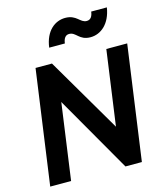

<svg xmlns="http://www.w3.org/2000/svg" viewBox="-141 -1104 1024 1208"><g transform="rotate(-15 370.5 -500.5)"><path d="M523 -842C591 -842 654 -894 670 -997H568C564 -968 553 -947 526 -947C483 -947 474 -1001 399 -1001C333 -1001 268 -953 254 -846H356C360 -878 373 -897 397 -897C443 -897 448 -842 523 -842ZM170 0 239 -496 524 0H631L735 -745H599L531 -257L245 -745H138L34 0Z"/></g></svg>

Font: Plus Jakarta Sans
Style: Bold Italic
Weight: 700
Italic angle: -8°
Designer: Gumpita Rahayu
Foundry: Tokotype
Version: Version 2.071;gftools[0.9.30]